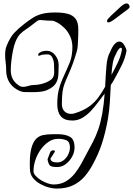

<svg xmlns="http://www.w3.org/2000/svg" viewBox="-20 -721 778 1123"><path d="M720 -424Q712 -380 691.5 -338.5Q671 -297 649 -258Q644 -249 639 -240.5Q634 -232 628 -224Q626 -175 622.5 -123Q619 -71 611 -24Q596 58 576 119Q556 180 522 242Q503 278 476 310Q449 342 409 362Q369 382 309 382Q291 382 266 375.5Q241 369 215.5 355Q190 341 173 320Q156 299 155 269Q152 196 161.5 154.5Q171 113 189 93.5Q207 74 232.5 69Q258 64 287 64H320Q362 64 389 79Q416 94 416 142Q416 169 402 195Q388 221 365 238.5Q342 256 315 256Q282 256 272.5 247.5Q263 239 258 211L273 171Q275 164 281 161Q287 158 292 158Q297 158 300 161Q303 164 298 171L275 207Q277 220 287 224.5Q297 229 315 229Q336 229 352.5 216Q369 203 379 182.5Q389 162 389 142Q389 109 369.5 100Q350 91 320 91Q290 91 264 108.5Q238 126 218 154Q198 182 187 215Q176 248 176 280Q176 294 189 308Q202 322 221 333.5Q240 345 259.5 351.5Q279 358 293 358Q334 358 364 340.5Q394 323 416 295.5Q438 268 454.5 238Q471 208 484 183Q506 143 523.5 109Q541 75 554.5 36.5Q568 -2 578 -56Q583 -85 586.5 -114.5Q590 -144 592 -173L584 -163Q570 -145 551.5 -120Q533 -95 511 -71.5Q489 -48 462 -32Q435 -16 403 -16Q357 -16 336 -40.5Q315 -65 315 -112Q315 -159 323 -192.5Q331 -226 344 -255.5Q357 -285 372 -318Q382 -340 388 -355.5Q394 -371 397.5 -387Q401 -403 403 -428Q406 -472 392 -504.5Q378 -537 356 -558Q334 -579 314 -589.5Q294 -600 285 -600Q254 -600 239 -602Q224 -604 216 -604Q206 -604 198.5 -599Q191 -594 171 -578Q150 -561 132 -549.5Q114 -538 98.5 -522.5Q83 -507 71 -478Q62 -456 56 -426Q50 -396 46.5 -365.5Q43 -335 43 -312Q43 -281 54.5 -259Q66 -237 92 -220Q102 -213 115 -213Q130 -213 146 -218.5Q162 -224 178 -224Q198 -224 216.5 -228.5Q235 -233 248 -238Q280 -252 288.5 -265.5Q297 -279 297 -299Q297 -308 296.5 -318.5Q296 -329 296 -342Q296 -362 287 -382.5Q278 -403 258 -403Q250 -403 236.5 -402Q223 -401 218 -398Q212 -395 209 -395Q203 -395 203 -400Q203 -408 215 -415Q230 -424 253 -424Q283 -424 303 -398Q323 -372 323 -342Q323 -308 321 -280Q319 -252 304.5 -230.5Q290 -209 253 -193Q238 -187 217 -184.5Q196 -182 173 -182Q145 -182 124 -182.5Q103 -183 78 -198Q16 -235 16 -312Q16 -335 13 -357Q10 -379 10 -401Q10 -415 12 -428.5Q14 -442 20 -456Q40 -504 63.5 -529Q87 -554 123 -582Q150 -603 173 -617.5Q196 -632 226.5 -640Q257 -648 304 -648Q345 -648 375 -640.5Q405 -633 421.5 -612Q438 -591 438 -549Q438 -536 437.5 -509.5Q437 -483 435 -457.5Q433 -432 429 -420Q418 -383 406.5 -350.5Q395 -318 380 -285Q366 -254 357.5 -231.5Q349 -209 345.5 -182.5Q342 -156 342 -112Q342 -85 357 -70Q372 -55 395 -55Q406 -55 416 -58Q468 -74 500.5 -97.5Q533 -121 555 -151Q577 -181 595 -214Q598 -279 602.5 -333.5Q607 -388 623 -415Q638 -451 651.5 -464.5Q665 -478 677 -478Q691 -478 700.5 -466Q710 -454 715.5 -440.5Q721 -427 720 -424ZM693 -429Q694 -431 692.5 -436.5Q691 -442 686 -442Q682 -442 674 -433Q666 -424 655 -398Q645 -381 639.5 -351Q634 -321 632 -283Q652 -319 669 -355Q686 -391 693 -429ZM606 -598Q606 -603 610.5 -609Q615 -615 628 -628Q662 -660 684.5 -680.5Q707 -701 720 -701Q728 -701 733 -695Q738 -689 738 -682Q738 -677 735.5 -674Q733 -671 728 -667Q715 -657 692.5 -640.5Q670 -624 652 -610Q633 -596 625.5 -593Q618 -590 614 -590Q606 -590 606 -598Z"/></svg>

Font: Ingrid Darling
Style: Regular
Weight: 400
Designer: Robert E. Leuschke
Foundry: Robert E. Leuschke
Version: Version 1.010; ttfautohint (v1.8.3)